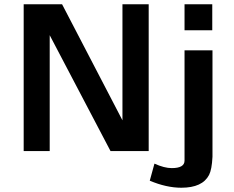

<svg xmlns="http://www.w3.org/2000/svg" viewBox="-20 -708 1096 900"><path d="M682 139 704 59Q750 80 785 80Q845 80 845 45V-472H976V27Q973 87 960 112Q929 172 830 172Q760 172 682 139ZM845 -566V-688H975V-566ZM91 0V-688H271L554 -144V-688H677V0H498L213 -543V0Z"/></svg>

Font: Coval
Style: ExtraBold
Weight: 800
Foundry: Context Ltd
Version: Version 001.000